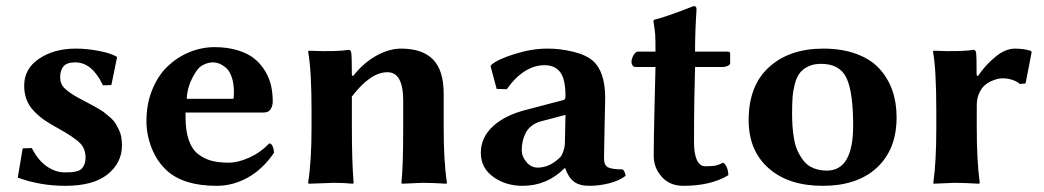

<svg xmlns="http://www.w3.org/2000/svg" viewBox="-20 -598 3415 628"><path d="M54.2 -112.8 38.1 -17.1C86.6 0.8 138.5 9.8 193.8 9.8C255 9.8 301.2 -2.8 332.3 -28.1C363.4 -53.3 378.9 -84.6 378.9 -122.1C378.9 -131.8 378.2 -141 376.7 -149.7C375.2 -158.3 372.6 -166.3 368.9 -173.8C365.2 -181.3 361.6 -188 358.2 -193.8C354.7 -199.7 349.6 -205.7 342.8 -211.9L325.2 -226.6C321 -230.5 314.2 -235.2 304.9 -240.7C295.7 -246.3 288.6 -250.3 283.7 -252.9L259.8 -265.6L236.8 -277.8C217 -288.6 202 -298.8 191.9 -308.6C181.8 -318.4 176.8 -330.6 176.8 -345.2C176.8 -360.5 180.4 -372.5 187.7 -381.1C195.1 -389.7 207.8 -394 226.1 -394C262.9 -394 293.1 -369 316.9 -318.8L344.2 -319.8L362.8 -410.2L360.8 -413.1C347.5 -420.6 328.1 -426.8 302.7 -431.6C277.3 -436.5 252.4 -439 228 -439C180.8 -439 140.9 -428.1 108.2 -406.2C75.4 -384.4 59.1 -355 59.1 -317.9C59.1 -300.9 61.8 -285.6 67.1 -271.7C72.5 -257.9 80.5 -245.5 91.1 -234.6C101.6 -223.7 112.6 -214.2 124 -206.1C133.8 -199.2 147.5 -190.9 165 -181.2C202.8 -160.3 228 -143.6 240.7 -131.1C253.4 -118.6 259.8 -102.5 259.8 -83C259.8 -73.9 258.5 -66.2 255.9 -60.1C253.3 -53.9 250.2 -49.1 246.6 -45.7C243 -42.2 237.9 -39.6 231.2 -37.8C224.5 -36.1 218.4 -35 212.9 -34.7C207.4 -34.3 200 -34.2 190.9 -34.2C171.7 -34.2 152.6 -40.6 133.5 -53.5C114.5 -66.3 98 -86.4 84 -113.8Z M590.8 -274.9C591.8 -305.2 602.2 -335.3 622.1 -365.2C629.2 -375.7 637.9 -383.1 648.2 -387.5C658.4 -391.8 667.6 -394 675.8 -394C683.3 -394 690.7 -392.6 698 -389.6C705.3 -386.7 712.7 -381.9 720.2 -375.2C727.7 -368.6 733.7 -358.4 738.3 -344.7C742.8 -331.1 745.1 -314.8 745.1 -295.9C745.1 -283.2 744.5 -276.2 743.2 -274.9ZM860.8 -128.9C841.3 -108.7 819.3 -93.2 794.9 -82.3C770.5 -71.4 748.2 -65.9 728 -65.9C706.9 -65.9 688.4 -68 672.6 -72C656.8 -76.1 642.2 -83.3 628.7 -93.5C615.2 -103.8 604.8 -119 597.7 -139.2C590.5 -159.3 586.9 -184.2 586.9 -213.9V-230H842.8C853.5 -230 861.1 -233.7 865.5 -241.2C869.9 -248.7 872.1 -257 872.1 -266.1C872.1 -284 870.3 -301.1 866.7 -317.4C863.1 -333.7 856.7 -349.6 847.4 -365.2C838.1 -380.9 826.5 -394.4 812.5 -405.8C798.5 -417.2 780.4 -426.4 758.1 -433.3C735.8 -440.3 710.4 -443.8 682.1 -443.8C653.5 -443.8 625.8 -438.3 599.1 -427.2C572.4 -416.2 548.7 -400.6 527.8 -380.6C507 -360.6 490.3 -335.1 477.8 -304.2C465.3 -273.3 459 -239.3 459 -202.1C459 -171.9 464.8 -141.9 476.6 -112.3C488.6 -83 505 -58.9 525.9 -40C562.3 -6.8 616.7 9.8 689 9.8C724.4 9.8 758.4 0.7 790.8 -17.3C823.2 -35.4 851.6 -62.3 876 -98.1C876 -105.6 874.6 -112.6 871.8 -119.1C869.1 -125.7 865.4 -128.9 860.8 -128.9Z M1431.2 -180.2V-291C1431.2 -342.4 1419.5 -380 1396.2 -403.6C1373 -427.2 1338.2 -439 1292 -439C1265.6 -439 1238.4 -431.2 1210.4 -415.5C1182.5 -399.9 1157.2 -377.8 1134.8 -349.1L1130.9 -352.1C1130.9 -393.1 1130.2 -417.3 1128.9 -424.8C1127.9 -431.6 1125 -435.1 1120.1 -435.1C1093.8 -430.5 1050.3 -429.5 989.7 -432.1L987.8 -429.2C995.3 -388.5 999 -323.7 999 -234.9V-180.2C999 -108.6 995.3 -48.5 987.8 0L989.7 2.9L1071.8 0C1094.6 0 1115.2 1 1133.8 2.9L1136.7 0C1132.8 -45.6 1130.9 -105.6 1130.9 -180.2V-282.2C1171.5 -335.3 1210.3 -361.8 1247.1 -361.8C1281.6 -361.8 1298.8 -330.9 1298.8 -269V-180.2C1298.8 -95.5 1296.9 -35.5 1293 0L1294.9 2.9L1361.8 0C1384.6 0 1410.6 1 1439.9 2.9L1441.9 0C1434.7 -46.5 1431.2 -106.6 1431.2 -180.2Z M1829.6 -222.2 1827.6 -128.9C1827.6 -122.1 1826 -113.8 1822.8 -104C1819.5 -94.2 1816.1 -87.6 1812.5 -84C1789.7 -61.2 1765.1 -49.8 1738.8 -49.8C1724.4 -49.8 1712.2 -55.8 1701.9 -67.9C1691.7 -79.9 1686.5 -92.9 1686.5 -106.9C1686.5 -116.7 1687.5 -126.1 1689.5 -135.3C1691.4 -144.4 1694.6 -153.4 1699 -162.4C1703.4 -171.3 1709.9 -179.2 1718.5 -186C1727.1 -192.9 1737.5 -197.9 1749.5 -201.2ZM1955.6 -80.1C1955.6 -91.1 1956.2 -126.1 1957.5 -185.1C1958.8 -244 1959.5 -274.6 1959.5 -276.9C1959.5 -334.5 1946.1 -375.2 1919.4 -398.9C1904.8 -411.9 1882.9 -422 1853.8 -429C1824.6 -436 1796.5 -439.3 1769.5 -439C1736 -439 1700.6 -433.1 1663.3 -421.4C1626.1 -409.7 1600.7 -397.9 1587.4 -386.2L1584.5 -381.8L1604.5 -307.1L1637.7 -306.2C1654.9 -331.2 1674.2 -350.6 1695.3 -364.3C1716.5 -377.9 1738.3 -384.8 1760.7 -384.8C1783.9 -384.8 1801.1 -377.1 1812.5 -361.8C1823.9 -346.5 1829.6 -320.3 1829.6 -283.2C1829.6 -276.4 1827.6 -272.3 1823.7 -271L1706.5 -240.2C1658 -228.5 1620.3 -210.4 1593.3 -185.8C1566.2 -161.2 1552.7 -132 1552.7 -98.1C1552.7 -65.3 1566.2 -39.1 1593.3 -19.5C1620.3 0 1652.3 9.8 1689.5 9.8C1742.5 9.8 1788.2 -9.4 1826.7 -47.9H1828.6C1835.8 -27.3 1845.4 -12.6 1857.4 -3.7C1869.5 5.3 1886.2 9.8 1907.7 9.8C1929.2 9.8 1950.8 7 1972.7 1.5C1994.5 -4.1 2012.4 -12.2 2026.4 -22.9C2024.7 -33 2021.5 -40 2016.6 -43.9C1994.1 -43.9 1978.4 -46.1 1969.2 -50.5C1960.1 -54.9 1955.6 -64.8 1955.6 -80.1Z M2058.1 -378.9H2124L2121.1 -261.2C2119.1 -181.2 2118.2 -123.4 2118.2 -87.9C2118.2 -62.2 2126.9 -39.5 2144.3 -19.8C2161.7 -0.1 2185.4 9.8 2215.3 9.8C2274.9 9.8 2323.9 -1.8 2362.3 -24.9C2362.3 -33.4 2360.8 -41.5 2357.7 -49.3C2354.6 -57.1 2350.4 -62.7 2345.2 -65.9C2334.8 -60.7 2326.1 -57.5 2319.1 -56.2C2312.1 -54.9 2301.4 -54.2 2287.1 -54.2C2274.4 -54.2 2265.1 -61.4 2259 -75.7C2253 -90 2250 -108.4 2250 -130.9C2250 -184.9 2250.3 -231.9 2251 -272L2253.4 -378.9H2344.2C2349.8 -378.9 2355.1 -380.1 2360.4 -382.6C2365.6 -385 2368.2 -388.2 2368.2 -392.1V-422.9C2368.2 -427.1 2365.6 -429.2 2360.4 -429.2H2253.4C2253.4 -473.1 2255 -519.4 2258.3 -567.9C2258.3 -574.7 2255.2 -578.1 2249 -578.1C2185.5 -553.4 2142.3 -538.4 2119.1 -533.2L2117.2 -529.8C2120.4 -509 2122.4 -494.2 2123 -485.6C2123.7 -477 2124 -458.2 2124 -429.2H2066.4C2061.5 -429.2 2056.8 -425.3 2052.2 -417.5C2047.7 -409.7 2045.4 -402.2 2045.4 -395C2045.4 -391.1 2046.6 -387.5 2049.1 -384C2051.5 -380.6 2054.5 -378.9 2058.1 -378.9Z M2428.7 -205.1C2428.7 -138.7 2450.4 -86.3 2493.9 -47.9C2537.4 -9.4 2596.4 9.8 2670.9 9.8C2746.7 9.8 2806 -10.2 2848.6 -50C2891.3 -89.9 2912.6 -144.5 2912.6 -213.9C2912.6 -246.1 2908 -275.6 2898.7 -302.2C2889.4 -328.9 2875.3 -352.6 2856.4 -373.3C2837.6 -394 2812.5 -410.1 2781.2 -421.6C2750 -433.2 2713.9 -439 2672.9 -439C2599 -439 2539.8 -418.8 2495.4 -378.4C2450.9 -338.1 2428.7 -280.3 2428.7 -205.1ZM2665.5 -389.2C2706.5 -389.2 2734.3 -373.7 2748.8 -342.8C2763.3 -311.8 2770.5 -259.9 2770.5 -187C2770.5 -89 2741.9 -40 2684.6 -40C2668 -40 2653.2 -42.8 2640.1 -48.3C2627.1 -53.9 2616.6 -61.8 2608.6 -72C2600.7 -82.3 2594 -93.2 2588.6 -104.7C2583.3 -116.3 2579.3 -129.8 2576.9 -145.3C2574.5 -160.7 2572.8 -174.6 2572 -187C2571.2 -199.4 2570.8 -213.1 2570.8 -228C2570.8 -247.9 2571.3 -264.7 2572.3 -278.6C2573.2 -292.4 2575.6 -306.8 2579.3 -321.8C2583.1 -336.8 2588.3 -348.8 2595 -357.9C2601.6 -367 2610.9 -374.5 2622.8 -380.4C2634.7 -386.2 2648.9 -389.2 2665.5 -389.2Z M3178.7 -349.1 3174.3 -352.1C3174.3 -395 3173.8 -419.3 3172.9 -424.8C3171.9 -431.6 3168.8 -435.1 3163.6 -435.1C3137.2 -430.5 3093.9 -429.5 3033.7 -432.1L3031.7 -429.2C3038.9 -390.1 3042.5 -325.4 3042.5 -234.9V-180.2C3042.5 -105.3 3039.2 -45.2 3032.7 0L3033.7 2.9L3100.6 0C3123.4 0 3150.7 1 3182.6 2.9L3184.6 0C3178.1 -47.5 3174.8 -107.6 3174.8 -180.2V-252.9C3174.8 -267.6 3177.2 -280.5 3182.1 -291.7C3187 -303 3192.9 -311.7 3199.7 -317.9C3206.5 -324.1 3214.2 -329 3222.7 -332.8C3231.1 -336.5 3238.3 -338.9 3244.1 -340.1C3250 -341.2 3254.9 -341.8 3258.8 -341.8C3281.6 -341.8 3300.8 -335.6 3316.4 -323.2L3334.5 -325.2L3354.5 -428.2L3350.6 -432.1C3334.6 -436.7 3317.7 -439 3299.8 -439C3278.6 -439 3257.1 -429.9 3235.1 -411.6C3213.1 -393.4 3194.3 -372.6 3178.7 -349.1Z"/></svg>

Font: Linux Biolinum G
Style: Bold
Weight: 700
Designer: Philipp H. Poll
Foundry: Philipp H. Poll
Version: Version 1.1.0